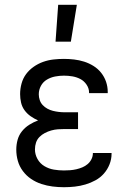

<svg xmlns="http://www.w3.org/2000/svg" viewBox="-20 -774 540 802"><path d="M247 8Q223 8 199.5 5Q176 2 153 -5.5Q130 -13 110 -26.5Q90 -40 75.5 -59.5Q61 -79 54.5 -102Q48 -125 48 -149Q48 -170 53.5 -190Q59 -210 72 -226Q85 -242 102.5 -253Q120 -264 139 -271Q123 -278 108 -288.5Q93 -299 82.5 -313.5Q72 -328 68 -345.5Q64 -363 64 -381Q64 -403 70 -425Q76 -447 89 -464.5Q102 -482 120.5 -495Q139 -508 160 -515.5Q181 -523 203 -525.5Q225 -528 247 -528Q268 -528 289.5 -525.5Q311 -523 331.5 -516.5Q352 -510 370.5 -498.5Q389 -487 402.5 -470Q416 -453 423 -432.5Q430 -412 430 -390V-385H352V-388Q352 -405 341.5 -420.5Q331 -436 315.5 -444Q300 -452 282.5 -455Q265 -458 247 -458Q229 -458 210.5 -454.5Q192 -451 176 -441.5Q160 -432 151 -415.5Q142 -399 142 -380Q142 -368 146 -356Q150 -344 158.5 -335Q167 -326 178 -320Q189 -314 201 -311Q213 -308 225.5 -306.5Q238 -305 250 -305H306V-235H250Q236 -235 222 -234Q208 -233 194 -229Q180 -225 167.5 -218.5Q155 -212 145 -202Q135 -192 130.5 -178.5Q126 -165 126 -150Q126 -129 136.5 -110Q147 -91 165.5 -80Q184 -69 205 -65.5Q226 -62 247 -62Q260 -62 273 -63Q286 -64 299 -67Q312 -70 324 -75Q336 -80 346 -88.5Q356 -97 362 -109Q368 -121 368 -134V-135H446V-132Q446 -109 437.5 -87.5Q429 -66 414 -49Q399 -32 379 -21Q359 -10 337 -3.5Q315 3 292.5 5.5Q270 8 247 8ZM212 -600 223 -754H301L276 -600Z"/></svg>

Font: Iosevka Custom
Style: Regular
Weight: 400
Monospace: yes
Designer: Belleve Invis
Foundry: Belleve Invis
Version: Version 32.5.0; ttfautohint (v1.8.4)